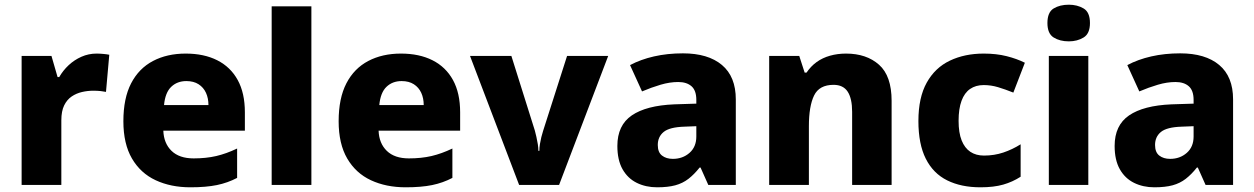

<svg xmlns="http://www.w3.org/2000/svg" viewBox="-20 -787 5337 817"><path d="M391 -559Q404 -559 420 -557.5Q436 -556 445 -554L431 -396Q422 -398 408 -399.5Q394 -401 377 -401Q353 -401 329 -395.5Q305 -390 285 -376.5Q265 -363 253 -338.5Q241 -314 241 -275V0H72V-549H199L225 -459H232Q248 -487 272 -509.5Q296 -532 326.5 -545.5Q357 -559 391 -559Z M770 -559Q848 -559 904.5 -530.5Q961 -502 991.5 -446.5Q1022 -391 1022 -309V-231H675Q677 -177 710 -145Q743 -113 804 -113Q857 -113 900 -123Q943 -133 989 -155V-30Q949 -9 903 0.5Q857 10 790 10Q707 10 642.5 -20Q578 -50 541.5 -112.5Q505 -175 505 -271Q505 -369 538 -432.5Q571 -496 631 -527.5Q691 -559 770 -559ZM773 -442Q734 -442 708.5 -417.5Q683 -393 678 -340H867Q867 -369 856.5 -392Q846 -415 825 -428.5Q804 -442 773 -442Z M1305 0H1136V-760H1305Z M1686 -559Q1764 -559 1820.5 -530.5Q1877 -502 1907.5 -446.5Q1938 -391 1938 -309V-231H1591Q1593 -177 1626 -145Q1659 -113 1720 -113Q1773 -113 1816 -123Q1859 -133 1905 -155V-30Q1865 -9 1819 0.5Q1773 10 1706 10Q1623 10 1558.5 -20Q1494 -50 1457.5 -112.5Q1421 -175 1421 -271Q1421 -369 1454 -432.5Q1487 -496 1547 -527.5Q1607 -559 1686 -559ZM1689 -442Q1650 -442 1624.5 -417.5Q1599 -393 1594 -340H1783Q1783 -369 1772.5 -392Q1762 -415 1741 -428.5Q1720 -442 1689 -442Z M2189 0 1980 -549H2156L2256 -231Q2259 -220 2262.5 -204.5Q2266 -189 2268.5 -173.5Q2271 -158 2271 -145H2275Q2275 -159 2277.5 -174Q2280 -189 2283.5 -203.5Q2287 -218 2291 -230L2393 -549H2568L2359 0Z M2886 -560Q2993 -560 3052 -510.5Q3111 -461 3111 -364V0H2994L2961 -74H2957Q2934 -45 2909.5 -26Q2885 -7 2853.5 1.5Q2822 10 2776 10Q2728 10 2689.5 -9Q2651 -28 2629 -67Q2607 -106 2607 -166Q2607 -254 2668.5 -296Q2730 -338 2849 -343L2943 -346V-362Q2943 -402 2922.5 -420Q2902 -438 2866 -438Q2830 -438 2791 -426.5Q2752 -415 2712 -398L2661 -510Q2706 -534 2763 -547Q2820 -560 2886 -560ZM2892 -248Q2829 -246 2804 -225.5Q2779 -205 2779 -170Q2779 -139 2797 -125Q2815 -111 2843 -111Q2885 -111 2914 -136.5Q2943 -162 2943 -206V-250Z M3580 -559Q3667 -559 3720.5 -511.5Q3774 -464 3774 -358V0H3606V-311Q3606 -368 3587 -397Q3568 -426 3527 -426Q3466 -426 3444 -380.5Q3422 -335 3422 -250V0H3253V-549H3381L3404 -478H3412Q3430 -505 3455 -523Q3480 -541 3512 -550Q3544 -559 3580 -559Z M4152 10Q4070 10 4010.5 -19.5Q3951 -49 3919.5 -111.5Q3888 -174 3888 -272Q3888 -372 3923.5 -435.5Q3959 -499 4022 -529Q4085 -559 4166 -559Q4220 -559 4263.5 -548Q4307 -537 4341 -520L4292 -393Q4257 -407 4227 -416Q4197 -425 4166 -425Q4132 -425 4108 -408.5Q4084 -392 4071.5 -358Q4059 -324 4059 -273Q4059 -222 4072 -189.5Q4085 -157 4109 -141Q4133 -125 4167 -125Q4211 -125 4249.5 -138Q4288 -151 4323 -173V-35Q4289 -13 4249 -1.5Q4209 10 4152 10Z M4611 -549V0H4443V-549ZM4528 -767Q4564 -767 4591 -751Q4618 -735 4618 -689Q4618 -644 4591 -627.5Q4564 -611 4528 -611Q4490 -611 4463.5 -627.5Q4437 -644 4437 -689Q4437 -735 4463.5 -751Q4490 -767 4528 -767Z M5002 -560Q5109 -560 5168 -510.5Q5227 -461 5227 -364V0H5110L5077 -74H5073Q5050 -45 5025.5 -26Q5001 -7 4969.5 1.5Q4938 10 4892 10Q4844 10 4805.5 -9Q4767 -28 4745 -67Q4723 -106 4723 -166Q4723 -254 4784.5 -296Q4846 -338 4965 -343L5059 -346V-362Q5059 -402 5038.5 -420Q5018 -438 4982 -438Q4946 -438 4907 -426.5Q4868 -415 4828 -398L4777 -510Q4822 -534 4879 -547Q4936 -560 5002 -560ZM5008 -248Q4945 -246 4920 -225.5Q4895 -205 4895 -170Q4895 -139 4913 -125Q4931 -111 4959 -111Q5001 -111 5030 -136.5Q5059 -162 5059 -206V-250Z"/></svg>

Font: Noto Sans Armenian ExtraBold
Style: Regular
Weight: 800
Version: Version 2.007